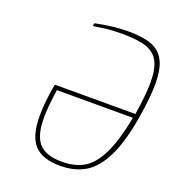

<svg xmlns="http://www.w3.org/2000/svg" viewBox="-135 -843 866 954"><g transform="rotate(20 298.0 -366.0)"><path d="M110 -193Q110 -256 123 -337L128 -364H554Q571 -474 571 -538Q571 -609 550 -647.5Q529 -686 484 -701Q439 -716 359 -716Q296 -716 255 -709.5Q214 -703 205 -702L208 -718Q306 -738 378 -738Q456 -738 502.5 -721.5Q549 -705 572.5 -661.5Q596 -618 596 -538Q596 -467 580 -370Q557 -224 517 -142Q477 -60 421.5 -27Q366 6 290 6Q195 6 152.5 -40.5Q110 -87 110 -193ZM549 -342H147Q133 -249 133 -191Q133 -97 170 -56.5Q207 -16 291 -16Q361 -16 408 -44.5Q455 -73 489.5 -143.5Q524 -214 549 -342Z"/></g></svg>

Font: Exo Thin
Style: Italic
Weight: 250
Italic angle: -9°
Designer: Natanael Gama
Foundry: Natanael Gama
Version: Version 1.500; ttfautohint (v1.6)